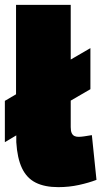

<svg xmlns="http://www.w3.org/2000/svg" viewBox="-21 -760 424 790"><path d="M219 10Q163 10 126 -8.5Q89 -27 69.5 -68Q50 -109 46 -175V-203L-1 -175V-345L45 -372V-740H270V-515L351 -562V-393L270 -346V-237Q270 -221 274 -212.5Q278 -204 285 -200.5Q292 -197 302 -197Q312 -197 325.5 -199Q339 -201 357 -204L376 -20Q345 -8 304 1Q263 10 219 10Z"/></svg>

Font: Georama Black
Style: Regular
Weight: 900
Designer: Jean-Baptiste Levee
Foundry: Production Type
Version: Version 1.001